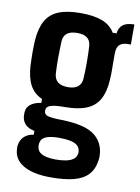

<svg xmlns="http://www.w3.org/2000/svg" viewBox="-89 -669 671 921"><g transform="rotate(10 246.5 -208.5)"><path d="M224 191.9Q145.3 191.9 98.4 168.8Q51.5 145.6 42.3 102Q41.1 95 40.3 85.5Q39.4 76 40.6 68.7Q44 42.1 61.6 25.2Q79.1 8.2 107.6 4.6V-14.1Q79.5 -19.4 64.5 -33.8Q49.5 -48.3 46.2 -70.5Q45.1 -79.7 45.3 -85.9Q45.6 -92.2 46.1 -99.4Q48.7 -120.7 68 -134.4Q87.3 -148 117.2 -152.1V-171.1Q77.4 -188.6 58 -224.6Q38.6 -260.7 35 -318Q34.4 -334 33.9 -350.9Q33.4 -367.8 33.4 -384.3Q33.4 -400.8 33.9 -416Q34.4 -431.1 35 -443.6Q39.5 -503.2 60.4 -539.7Q81.3 -576.2 122.6 -592.7Q163.9 -609.2 229.4 -609.2Q293.7 -609.2 334.4 -593.5Q375.1 -577.8 395.6 -543.1H414.3Q418.3 -572.6 436.8 -586.3Q455.4 -600 491.4 -600V-502.2H477Q451.7 -502.2 437.4 -489.9Q423 -477.6 423 -446V-419.1Q423 -411.8 423 -400Q423.1 -388.2 423.3 -374Q423.5 -359.9 423.2 -345.3Q423 -330.8 422 -317.9Q418.4 -258.3 397.8 -221.8Q377.3 -185.4 336.2 -168.7Q295.1 -152 229.2 -152Q183.7 -152.1 162.6 -145Q141.5 -137.9 141.5 -121.8V-118Q141.5 -107.2 148.2 -100.9Q154.9 -94.7 173.5 -91.9Q192.1 -89 228 -88.4Q327.8 -86.5 376.6 -57.5Q425.3 -28.4 435.1 30.1Q436.4 37.7 436.8 49Q437.1 60.2 435.1 72.4Q428.9 116 404.3 142.3Q379.8 168.6 335 180.3Q290.2 191.9 224 191.9ZM231.6 103.4Q260.1 103.4 281.1 99.1Q302.2 94.9 315.1 86Q327.9 77.2 331.9 63.5Q334.4 55.6 334 48.8Q333.6 41.9 331.2 34.8Q327.3 22.1 315.1 14.1Q303 6.1 282.3 2.1Q261.6 -1.9 231.6 -2Q193.6 -2.3 170 6.1Q146.4 14.6 141.4 35.3Q139.7 43.6 139.7 50.4Q139.7 57.1 141.4 63.7Q144.8 77.7 156.5 86.4Q168.2 95.1 187.2 99.2Q206.2 103.4 231.6 103.4ZM229.4 -248.6Q260.7 -248.6 277.4 -262Q294.1 -275.3 295.9 -300.3Q296.9 -315.9 297.6 -336.2Q298.3 -356.6 298.3 -378.7Q298.3 -400.8 297.6 -422.1Q296.9 -443.4 295.9 -460.6Q294.3 -486.1 278 -499.3Q261.8 -512.5 229.5 -512.5Q196.3 -512.5 179.3 -499.1Q162.3 -485.7 161.1 -458.3Q160.6 -441.3 159.9 -421Q159.2 -400.7 159.1 -379.6Q159.1 -358.5 159.6 -338.8Q160.1 -319 161.1 -303.2Q162.8 -276.2 179.7 -262.4Q196.5 -248.6 229.4 -248.6Z"/></g></svg>

Font: Big Shoulders Text SC Thin
Style: Regular
Weight: 100
Designer: Patric King
Foundry: XO Type Co
Version: Version 2.002